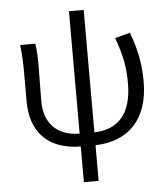

<svg xmlns="http://www.w3.org/2000/svg" viewBox="-59 -746 875 998"><g transform="rotate(-5 378.5 -247.0)"><path d="M338 199H415V13C589 8 693 -100 693 -294C693 -389 678 -461 644 -554L565 -533C600 -438 611 -375 611 -293C611 -134 540 -58 415 -54V-693H338V-54C214 -56 154 -129 154 -241C154 -275 156 -354 156 -415C156 -462 156 -502 149 -540H70C77 -484 78 -438 78 -395V-246C78 -92 160 11 338 13Z"/></g></svg>

Font: Noto Sans CJK SC DemiLight
Style: Regular
Weight: 350
Designer: Ryoko NISHIZUKA 西塚涼子 (kana, bopomofo & ideographs); Paul D. Hunt (Latin, Greek & Cyrillic); Sandoll Communications 산돌커뮤니
Foundry: Adobe
Version: Version 2.004;hotconv 1.0.118;makeotfexe 2.5.65603